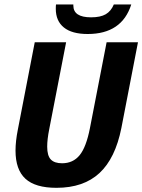

<svg xmlns="http://www.w3.org/2000/svg" viewBox="-20 -853 654 882"><path d="M239.3 9.8Q142.1 9.8 96.7 -32Q51.3 -73.7 51.3 -161.1Q51.3 -204.1 62 -257.8L139.6 -658.7H283.7L206.1 -259.3Q196.8 -212.9 196.8 -179.2Q196.8 -137.7 213.4 -120.4Q230 -103 265.1 -103Q315.4 -103 345.7 -139.9Q376 -176.8 393.1 -264.2L469.7 -658.7H613.8L537.6 -265.1Q509.8 -125.5 436.8 -57.9Q363.8 9.8 239.3 9.8ZM382.8 -696.8Q310.5 -696.8 273.4 -726.8Q236.3 -756.8 236.3 -812.5Q236.3 -827.1 237.3 -832.5H316.9V-827.6Q316.9 -773.4 398.4 -773.4Q441.4 -773.4 465.8 -787.6Q490.2 -801.8 502.9 -832.5H583Q540 -696.8 382.8 -696.8Z"/></svg>

Font: Cousine
Style: Bold Italic
Weight: 700
Italic angle: -12°
Monospace: yes
Designer: Steve Matteson
Foundry: Ascender Corporation
Version: Version 1.20